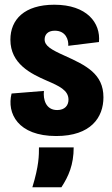

<svg xmlns="http://www.w3.org/2000/svg" viewBox="-20 -562 475 813"><path d="M218 14C365 14 418 -65 418 -150C418 -249 345 -285 254 -326C196 -352 169 -368 169 -395C169 -413 180 -432 212 -432C259 -432 271 -393 269 -368L399 -384C407 -465 348 -542 210 -542C83 -542 24 -479 24 -394C24 -292 110 -250 179 -220C230 -198 270 -180 270 -140C270 -116 255 -96 222 -96C174 -96 162 -141 166 -177L29 -166C8 -82 56 14 218 14ZM117 231H240C270 185 292 136 292 62H145C145 96 145 140 117 231Z"/></svg>

Font: Bricolage Grotesque 10pt Condensed ExtraBold
Style: Regular
Weight: 800
Width: 3
Designer: Mathieu Triay
Foundry: Atelier Triay
Version: Version 1.000;gftools[0.9.29]